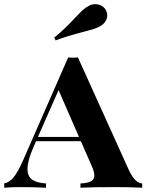

<svg xmlns="http://www.w3.org/2000/svg" viewBox="-31 -879 686 899"><path d="M0 0ZM415.5 -859.4Q431.6 -859.4 444.8 -851.8Q458 -844.2 465.3 -830.6Q471.2 -818.8 471.2 -807.1Q471.2 -792 462.4 -778.6Q453.6 -765.1 438 -756.3Q423.3 -748 407.7 -743.2Q392.1 -738.3 360.4 -730Q283.7 -710.4 229.5 -689.9L222.7 -702.6Q272 -742.7 321.8 -796.9Q343.8 -820.3 356.4 -831.8Q369.1 -843.3 384.8 -851.6Q398.9 -859.4 415.5 -859.4ZM634.8 -20V0Q587.9 -2.9 503.4 -2.9Q396.5 -2.9 345.7 0V-20Q378.9 -21.5 394.8 -30Q410.6 -38.6 410.6 -58.1Q410.6 -75.7 397.5 -104L347.7 -217.8H137.7L126 -190.9Q97.7 -126.5 97.7 -87.9Q97.7 -53.2 119.6 -37.8Q141.6 -22.5 184.6 -20V0Q127.4 -2.9 69.8 -2.9Q16.6 -2.9 -11.2 0V-20Q13.7 -24.9 33.7 -50Q53.7 -75.2 76.7 -127.4L288.1 -609.9Q303.7 -608.9 311 -608.9Q319.3 -608.9 334 -609.9L571.8 -84Q600.6 -21.5 634.8 -20ZM243.2 -457 146.5 -237.8H338.9Z"/></svg>

Font: TypoPRO Playfair Display SC
Style: Bold
Weight: 700
Designer: Claus Eggers Sørensen
Foundry: Claus Eggers Sørensen
Version: Version 1.004;PS 001.004;hotconv 1.0.70;makeotf.lib2.5.58329